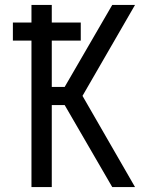

<svg xmlns="http://www.w3.org/2000/svg" viewBox="-20 -755 640 775"><path d="M107 0V-591H32V-664H107V-735H189V-664H306V-591H189V-404H241L433 -735H525L313 -368L525 0H433L241 -331H189V0Z"/></svg>

Font: Iosevka Aile
Style: Regular
Weight: 400
Designer: Belleve Invis
Foundry: Belleve Invis
Version: Version 28.0.1; ttfautohint (v1.8.4)